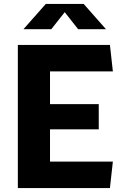

<svg xmlns="http://www.w3.org/2000/svg" viewBox="-20 -959 660 979"><path d="M71 0H540.5L555.5 -135H235V-299.5H483.5V-428H235V-595H555.5L540.5 -730H71ZM99.5 -810H241.5L310 -897L378.5 -810H520.5L406.5 -939H213.5Z"/></svg>

Font: Monaspace Argon ExtraBold
Style: Bold
Weight: 800
Designer: Riley Cran & the Lettermatic Team
Foundry: Lettermatic
Version: Version 1.000 (Monaspace Argon)